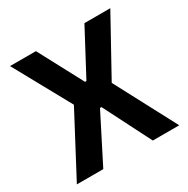

<svg xmlns="http://www.w3.org/2000/svg" viewBox="-148 -771 884 903"><g transform="rotate(-30 294.5 -319.5)"><path d="M160 0H16.5L199.5 -346V-317.5L22.5 -639H163L291 -398.5H298.5L426.5 -639H567L389.5 -317.5V-346L572.5 0H429L298.5 -257H290.5Z"/></g></svg>

Font: Anek Devanagari Medium SemiBold
Style: Regular
Weight: 600
Version: Version 1.003